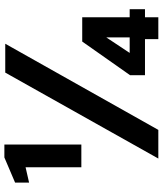

<svg xmlns="http://www.w3.org/2000/svg" viewBox="47 -791 744 878"><g transform="rotate(-90 419.0 -352.0)"><path d="M93 -352V-607L23 -591V-655L138 -704H197V-352ZM133 0 526 -700H658L264 0ZM679 0V-61H514V-129L668 -348H779V-131H816V-61H779V0ZM616 -131H687V-238Z"/></g></svg>

Font: DM Sans 24pt
Style: Bold
Weight: 700
Designer: Colophon Foundry, Jonny Pinhorn
Foundry: Colophon Foundry
Version: Version 4.004;gftools[0.9.30]